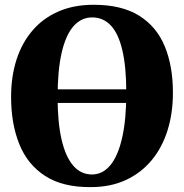

<svg xmlns="http://www.w3.org/2000/svg" viewBox="-20 -773 772 805"><path d="M361 11.5Q243 12.5 169 -35.5Q95 -83.5 60.8 -169Q26.5 -254.5 26.5 -367Q26.5 -453 49.5 -523.8Q72.5 -594.5 117 -646Q161.5 -697.5 225.8 -725.2Q290 -753 372.5 -753Q490.5 -753 563.8 -707Q637 -661 671 -578.2Q705 -495.5 705 -384.5Q705 -298 682.2 -225.8Q659.5 -153.5 615.2 -100.5Q571 -47.5 507 -18Q443 11.5 361 11.5ZM365.5 -41.5Q410.5 -41.5 442.8 -80.5Q475 -119.5 492.2 -195.8Q509.5 -272 509.5 -383.5Q509.5 -491.5 493.2 -561.5Q477 -631.5 445 -665.8Q413 -700 366.5 -700Q321 -700 288.5 -663.5Q256 -627 238.8 -553Q221.5 -479 221.5 -367Q221.5 -260 238.2 -187.8Q255 -115.5 287 -78.5Q319 -41.5 365.5 -41.5ZM669.5 -398.5V-341.5H62.5V-398.5Z"/></svg>

Font: Merriweather 60pt Black
Style: Regular
Weight: 900
Version: Version 2.100